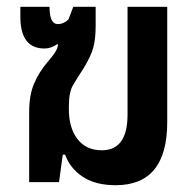

<svg xmlns="http://www.w3.org/2000/svg" viewBox="-20 -537 577 566"><path d="M321 9Q473 9 473 -177V-517H356V-199Q356 -94 280 -94Q234 -94 208.5 -127Q183 -160 183 -215V-223Q183 -265 195 -285.5Q207 -306 226 -335Q248 -371 255 -396.5Q262 -422 262 -462V-517H196L182 -480Q168 -466 150 -466Q126 -466 126 -517H40V-488Q40 -394 111 -394Q131 -394 149 -407L151 -406Q150 -394 142 -382Q134 -370 120 -354Q94 -323 80 -289.5Q66 -256 66 -207V0H154L165 -81H172Q187 -40 224.5 -15.5Q262 9 321 9Z"/></svg>

Font: Noto Sans Thai UI Condensed Semi
Style: Regular
Weight: 600
Width: 3
Designer: Monotype Design Team
Foundry: Monotype Imaging Inc.
Version: Version 1.901